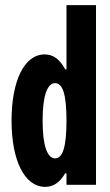

<svg xmlns="http://www.w3.org/2000/svg" viewBox="-20 -720 429 748"><path d="M239 -250C239 -150 225 -103 195 -103C164 -103 146 -153 146 -250C146 -347 164 -396 195 -396C225 -396 239 -350 239 -250ZM25 -250C25 -94 76 8 156 8C188 8 213 -9 234 -45H239V0H354V-700H239V-450H234C212 -490 187 -508 154 -508C75 -508 25 -406 25 -250Z"/></svg>

Font: Jakob Semi-Condensed
Style: Regular
Weight: 400
Width: 4
Designer: Alan Madić
Foundry: X Cicéro
Version: Version 1.000;Glyphs 3.1.2 (3151)